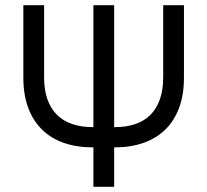

<svg xmlns="http://www.w3.org/2000/svg" viewBox="-20 -720 799 740"><path d="M340 0V-152H338Q275 -152 225.5 -169.5Q176 -187 141.5 -221Q107 -255 88.5 -305Q70 -355 70 -420V-700H150V-422Q150 -374 162.5 -338Q175 -302 199 -278Q223 -254 258 -242Q293 -230 338 -230H340V-700H420V-230H422Q467 -230 502 -242Q537 -254 560.5 -278Q584 -302 596.5 -338Q609 -374 609 -422V-700H689V-420Q689 -355 670.5 -305Q652 -255 617.5 -221Q583 -187 533.5 -169.5Q484 -152 422 -152H420V0Z"/></svg>

Font: Fixel Variable
Style: Regular
Weight: 100
Width: 3
Designer: AlfaBravo + MacPaw
Foundry: Kyrylo Tkachov, Marchela Mozhyna, Serhii Makarenko, Maria Weinstein, Zakhar Kryvoshyya
Version: Version 1.211